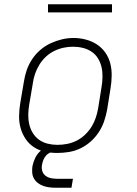

<svg xmlns="http://www.w3.org/2000/svg" viewBox="-20 -709 640 900"><path d="M248 8Q219 8 190.5 2Q162 -4 138.5 -19.5Q115 -35 99.5 -58.5Q84 -82 76.5 -109Q69 -136 69.5 -166Q70 -196 75 -226L92 -326Q96 -353 105 -379.5Q114 -406 130 -430.5Q146 -455 168.5 -474.5Q191 -494 217 -506Q243 -518 270 -524.5Q297 -531 325 -531Q354 -531 382.5 -523.5Q411 -516 434.5 -500.5Q458 -485 474 -462Q490 -439 497 -411.5Q504 -384 503.5 -354Q503 -324 498 -294L482 -194Q477 -167 468 -140.5Q459 -114 443 -89.5Q427 -65 405 -45.5Q383 -26 357 -13.5Q331 -1 303 3.5Q275 8 248 8ZM249 -30Q272 -30 295 -34.5Q318 -39 339 -49.5Q360 -60 378 -77Q396 -94 408.5 -114Q421 -134 428.5 -156Q436 -178 440 -201L456 -301Q460 -324 460.5 -348Q461 -372 456 -394Q451 -416 439.5 -435Q428 -454 409.5 -466.5Q391 -479 368.5 -484.5Q346 -490 322 -490Q299 -490 276.5 -485Q254 -480 233 -469.5Q212 -459 194.5 -442.5Q177 -426 164.5 -405.5Q152 -385 144.5 -363.5Q137 -342 134 -319L117 -219Q113 -196 112.5 -172.5Q112 -149 117 -127Q122 -105 133.5 -86Q145 -67 163 -54Q181 -41 203.5 -35.5Q226 -30 249 -30ZM240 171Q225 171 210 169Q195 167 181.5 162Q168 157 157 148.5Q146 140 139 127.5Q132 115 131 100Q130 85 132 70Q136 50 145.5 30.5Q155 11 171.5 -3Q188 -17 208.5 -23Q229 -29 249 -29L244 0Q232 0 219.5 4.5Q207 9 198 18Q189 27 184 39Q179 51 177 63Q174 78 178 92Q182 106 193 114.5Q204 123 218 126Q232 129 247 129H322L315 171ZM505 -651H205V-689H505Z"/></svg>

Font: Iosevka Etoile XLtObl
Style: Regular
Weight: 200
Italic angle: -9°
Designer: Belleve Invis
Foundry: Belleve Invis
Version: Version 15.5.2; ttfautohint (v1.8.4)